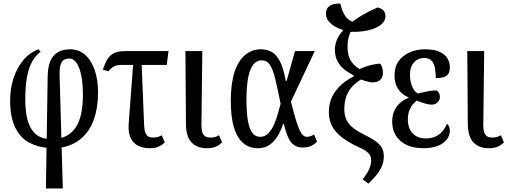

<svg xmlns="http://www.w3.org/2000/svg" viewBox="-20 -823 2855 1079"><path d="M238 236 248 -395Q249 -441 259.5 -470.5Q270 -500 288 -516.5Q306 -533 328 -539.5Q350 -546 374 -546Q422 -546 457 -516Q492 -486 511.5 -431Q531 -376 531 -302Q531 -218 507.5 -152Q484 -86 436 -44.5Q388 -3 315 8L314 -45Q352 -54 377.5 -75.5Q403 -97 418 -129Q433 -161 439.5 -202.5Q446 -244 446 -292Q446 -349 437.5 -394.5Q429 -440 412 -467Q395 -494 369 -494Q351 -494 338.5 -486Q326 -478 320 -457Q314 -436 315 -397L333 236ZM250 8Q190 4 141.5 -23Q93 -50 65 -107.5Q37 -165 37 -259Q37 -324 55.5 -382Q74 -440 109.5 -483.5Q145 -527 197 -546L208 -532Q182 -513 162.5 -480Q143 -447 132.5 -394Q122 -341 122 -262Q122 -202 133.5 -154Q145 -106 173 -76.5Q201 -47 251 -42Z M589 -422 558 -432Q567 -459 577 -478.5Q587 -498 601 -511Q615 -524 635.5 -530Q656 -536 686 -536H927L917 -458H655Q644 -458 632.5 -454.5Q621 -451 610 -443Q599 -435 589 -422ZM822 10Q785 10 756.5 -4Q728 -18 714 -48Q700 -78 703 -125L730 -486H775L790 -119Q791 -92 797 -77Q803 -62 813.5 -56Q824 -50 839 -50Q855 -50 866 -53Q877 -56 889 -63L906 -23Q889 -6 869.5 2Q850 10 822 10Z M1144 10Q1088 10 1057 -22Q1026 -54 1025 -125L1022 -536H1117L1112 -119Q1112 -92 1118 -77Q1124 -62 1135 -56Q1146 -50 1161 -50Q1177 -50 1188 -53Q1199 -56 1211 -63L1228 -23Q1211 -6 1191.5 2Q1172 10 1144 10Z M1428 10Q1383 10 1349 -17Q1315 -44 1296 -102.5Q1277 -161 1277 -257Q1277 -354 1298 -418Q1319 -482 1357.5 -514Q1396 -546 1446 -546Q1480 -546 1506.5 -531.5Q1533 -517 1553 -478.5Q1573 -440 1586 -369H1591L1638 -536H1749L1615 -252Q1631 -188 1643 -149Q1655 -110 1665 -89.5Q1675 -69 1684.5 -61.5Q1694 -54 1704 -54Q1712 -54 1723 -57Q1734 -60 1745 -67L1762 -27Q1746 -11 1727 -2.5Q1708 6 1682 6Q1660 6 1643.5 -1.5Q1627 -9 1615 -24.5Q1603 -40 1593.5 -65Q1584 -90 1575 -126H1571Q1559 -90 1540.5 -59Q1522 -28 1495 -9Q1468 10 1428 10ZM1442 -54Q1469 -54 1488.5 -74.5Q1508 -95 1521 -125.5Q1534 -156 1542.5 -187Q1551 -218 1557 -240Q1540 -325 1527 -379Q1514 -433 1497 -458.5Q1480 -484 1450 -484Q1429 -484 1413 -470Q1397 -456 1386.5 -429Q1376 -402 1370.5 -361Q1365 -320 1365 -266Q1365 -195 1372.5 -148Q1380 -101 1397 -77.5Q1414 -54 1442 -54Z M2050 209 2018 185Q2047 147 2056.5 123Q2066 99 2066 79Q2066 61 2058.5 48.5Q2051 36 2037 26Q2023 16 2002 7Q1939 -22 1901 -51.5Q1863 -81 1846 -115Q1829 -149 1828 -190Q1828 -244 1848 -282.5Q1868 -321 1900 -348.5Q1932 -376 1968 -394V-399Q1948 -409 1923 -426.5Q1898 -444 1880 -473Q1862 -502 1862 -545Q1862 -571 1873 -598.5Q1884 -626 1909 -654Q1885 -661 1863 -673.5Q1841 -686 1826.5 -704Q1812 -722 1812 -745Q1812 -771 1825 -783.5Q1838 -796 1857 -800Q1876 -804 1892 -803Q1898 -779 1906.5 -758.5Q1915 -738 1928 -723.5Q1941 -709 1960 -701Q1987 -721 2022 -741.5Q2057 -762 2102 -781Q2119 -777 2128.5 -770Q2138 -763 2142 -753.5Q2146 -744 2146 -731Q2146 -711 2131.5 -694.5Q2117 -678 2090.5 -666Q2064 -654 2028 -648.5Q1992 -643 1950 -644Q1943 -628 1938 -608.5Q1933 -589 1933 -564Q1933 -509 1952 -480.5Q1971 -452 2001 -435Q2039 -452 2071 -459Q2103 -466 2117 -465Q2126 -453 2129 -439.5Q2132 -426 2132 -415Q2132 -387 2115.5 -373Q2099 -359 2069 -360Q2064 -360 2054 -362.5Q2044 -365 2032 -368.5Q2020 -372 2008 -376Q1980 -359 1959 -336Q1938 -313 1926.5 -282Q1915 -251 1915 -209Q1915 -181 1923.5 -157.5Q1932 -134 1955 -112.5Q1978 -91 2022 -69Q2065 -48 2090 -30Q2115 -12 2126 7.5Q2137 27 2137 56Q2137 81 2128.5 104.5Q2120 128 2101 153.5Q2082 179 2050 209Z M2359 10Q2302 10 2263 -9.5Q2224 -29 2204 -62.5Q2184 -96 2184 -137Q2184 -175 2196.5 -201.5Q2209 -228 2230 -246Q2251 -264 2276 -273V-276Q2240 -290 2218.5 -321Q2197 -352 2197 -399Q2197 -448 2221 -480.5Q2245 -513 2284 -529.5Q2323 -546 2367 -546Q2420 -546 2451 -531.5Q2482 -517 2495 -494Q2508 -471 2508 -445Q2508 -426 2502 -412.5Q2496 -399 2479 -391.5Q2462 -384 2429 -384Q2429 -413 2424.5 -439Q2420 -465 2406 -481Q2392 -497 2363 -497Q2341 -497 2323 -486.5Q2305 -476 2294.5 -455Q2284 -434 2284 -401Q2284 -374 2291 -351.5Q2298 -329 2309 -314.5Q2320 -300 2330 -298Q2359 -305 2384 -310Q2409 -315 2433 -315Q2439 -312 2445.5 -303Q2452 -294 2452 -277Q2452 -260 2439 -247.5Q2426 -235 2406 -235Q2390 -235 2371 -240.5Q2352 -246 2321 -258Q2314 -252 2302 -239Q2290 -226 2281 -204Q2272 -182 2272 -149Q2272 -124 2281.5 -100.5Q2291 -77 2313.5 -61Q2336 -45 2374 -45Q2400 -45 2422 -53.5Q2444 -62 2461.5 -80Q2479 -98 2492 -127Q2498 -123 2503 -113.5Q2508 -104 2508 -90Q2508 -69 2498 -50.5Q2488 -32 2469 -18.5Q2450 -5 2422 2.5Q2394 10 2359 10Z M2728 10Q2672 10 2641 -22Q2610 -54 2609 -125L2606 -536H2701L2696 -119Q2696 -92 2702 -77Q2708 -62 2719 -56Q2730 -50 2745 -50Q2761 -50 2772 -53Q2783 -56 2795 -63L2812 -23Q2795 -6 2775.5 2Q2756 10 2728 10Z"/></svg>

Font: Noto Serif ExtraCondensed
Style: Regular
Weight: 400
Width: 2
Designer: Monotype Design Team
Foundry: Monotype Imaging Inc.
Version: Version 2.013